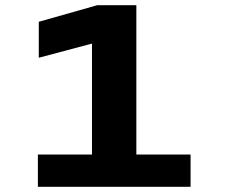

<svg xmlns="http://www.w3.org/2000/svg" viewBox="-20 -720 915 740"><path d="M126 0V-124.5H334.5V-552L129.5 -497.5V-636L355 -700H505.5V-124.5H714.5V0Z"/></svg>

Font: Trispace SemiExpanded
Style: Bold
Weight: 700
Width: 6
Designer: Tyler Finck
Foundry: Etcetera Type Company
Version: Version 1.210; ttfautohint (v1.8.3)